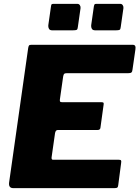

<svg xmlns="http://www.w3.org/2000/svg" viewBox="-20 -974 722 994"><path d="M126 -726Q128 -736 130.5 -739Q133 -742 142 -742H668Q685 -742 681 -718L666 -614Q665 -603 660.5 -599Q656 -595 643 -595H325Q316 -595 312.5 -592Q309 -589 307 -578L290 -459Q289 -450 291.5 -447.5Q294 -445 301 -445H504Q514 -445 516 -441.5Q518 -438 516 -429L500 -313Q499 -301 485 -301H279Q268 -301 265 -285L247 -159Q246 -147 254 -147H594Q604 -147 606.5 -143.5Q609 -140 607 -129L592 -15Q591 -6 587.5 -3Q584 0 572 0H49Q24 0 27 -28L126 -726ZM383 -834Q382 -822 377 -819.5Q372 -817 357 -817H250Q238 -817 233.5 -825Q229 -833 230 -843L244 -941Q245 -950 247.5 -952Q250 -954 257 -954H381Q389 -954 393.5 -947Q398 -940 397 -932ZM605 -834Q604 -822 599 -819.5Q594 -817 580 -817H473Q460 -817 455.5 -825Q451 -833 452 -843L466 -941Q468 -950 470 -952Q472 -954 479 -954H603Q611 -954 615.5 -947Q620 -940 619 -932Z"/></svg>

Font: Libre Franklin Thin ExtraBold
Style: Italic
Weight: 800
Italic angle: -8°
Version: Version 2.000